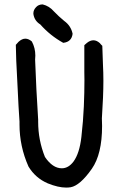

<svg xmlns="http://www.w3.org/2000/svg" viewBox="-20 -829 540 865"><path d="M130.4 -769Q130.4 -784.2 142.6 -796.9Q153.8 -809.1 171.9 -809.1H172.4Q202.1 -801.8 222.7 -777.8Q244.6 -754.9 269 -734.9Q299.8 -712.9 307.1 -676.8Q302.7 -640.6 266.1 -636.2H264.6Q206.1 -668.5 161.6 -718.8Q134.8 -735.4 130.4 -766.1Q130.4 -767.6 130.4 -769ZM445.8 -464.4Q445.8 -397 439 -295.9Q439.9 -278.3 439.9 -261.2Q439.9 -134.3 393.6 -68.4Q340.8 6.8 298.3 14.6Q288.6 16.1 277.8 16.1Q242.2 16.1 195.3 -2.9Q195.3 -2.9 195.3 -2.9Q139.6 -26.9 108.4 -78.6Q67.9 -169.4 67.9 -268.1Q67.9 -274.4 67.9 -281.2Q63 -350.6 60.1 -418.7Q57.1 -486.8 53.2 -556.2L51.3 -627Q58.6 -634.3 63.5 -640.6Q79.1 -654.8 94 -654.8Q108.9 -654.8 123.5 -642.1Q139.2 -612.8 139.2 -578.6Q139.2 -569.8 138.2 -560.5L144 -426.3L151.9 -290Q151.9 -285.2 151.9 -280.3Q151.9 -197.8 182.6 -121.6Q217.3 -70.8 258.3 -70.8Q288.6 -70.8 311.5 -101.6Q338.4 -138.7 346.7 -212.2Q355 -285.6 357.7 -349.1Q360.4 -412.6 360.4 -467.3Q360.4 -485.4 359.9 -503.9V-625.5Q367.7 -631.8 371.6 -635.7Q386.2 -647.5 400.9 -647.5Q415.5 -647.5 429.7 -634.8Q434.6 -628.4 440.9 -622.6Q442.9 -579.1 443.8 -539.1Q445.8 -501.5 445.8 -464.4Z"/></svg>

Font: Bakudai
Style: Medium
Weight: 500
Version: Version 1.48